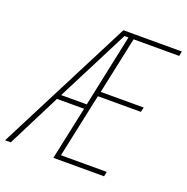

<svg xmlns="http://www.w3.org/2000/svg" viewBox="-193 -833 929 953"><g transform="rotate(20 271.0 -357.0)"><path d="M-66 0H-36L106 -281H249L189 0H457L462 -25H220L292 -363H519L525 -388H298L362 -689H603L608 -714H299ZM119 -306 314 -689H335L254 -306Z"/></g></svg>

Font: Noto Sans Condensed Thin
Style: Italic
Weight: 100
Width: 3
Italic angle: -12°
Designer: Monotype Design Team
Foundry: Monotype Imaging Inc.
Version: Version 2.013